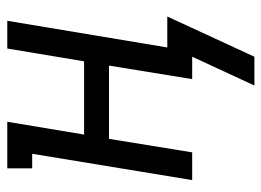

<svg xmlns="http://www.w3.org/2000/svg" viewBox="-118 -442 735 540"><g transform="rotate(-90 250.0 -172.5)"><path d="M279 175 360 0H297L335 -234H129L91 0H13L87 -450H46V-520H177L141 -304H347L383 -520H461L386 -70H473L360 175Z"/></g></svg>

Font: Iosevka Curly Slab
Style: Italic
Weight: 400
Italic angle: -9°
Monospace: yes
Designer: Belleve Invis
Foundry: Belleve Invis
Version: Version 22.1.2; ttfautohint (v1.8.4)